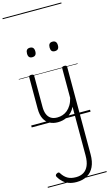

<svg xmlns="http://www.w3.org/2000/svg" viewBox="-246 -1215 1107 1938"><g transform="rotate(-15 307.5 -245.5)"><path d="M270 18Q222 18 185 -1.5Q148 -21 127.5 -61.5Q107 -102 107 -166V-496Q107 -505 113 -509.5Q119 -514 132 -514Q146 -514 152.5 -509.5Q159 -505 159 -496V-171Q159 -127 171.5 -95.5Q184 -64 210 -47Q236 -30 277 -30Q306 -30 333 -39Q360 -48 383 -67Q406 -86 424 -116Q442 -146 452 -187V-496Q452 -506 458.5 -510.5Q465 -515 479 -515Q492 -515 498 -510.5Q504 -506 504 -496V416Q504 493 479 545Q454 597 407.5 623.5Q361 650 297 650Q252 650 217 637.5Q182 625 156.5 601.5Q131 578 114 548Q108 538 110.5 529Q113 520 126 514Q137 508 144.5 509.5Q152 511 157 521Q182 561 216 581Q250 601 304 601Q350 601 383 581Q416 561 434 519.5Q452 478 452 413V-95Q437 -63 415.5 -41Q394 -19 370 -6Q346 7 320.5 12.5Q295 18 270 18ZM190 -683Q168 -683 157.5 -695Q147 -707 147 -732Q147 -757 157.5 -769.5Q168 -782 190 -782Q212 -782 223 -769.5Q234 -757 234 -732Q234 -707 223 -695Q212 -683 190 -683ZM426 -683Q404 -683 393.5 -695Q383 -707 383 -732Q383 -757 393.5 -769.5Q404 -782 426 -782Q448 -782 459 -769.5Q470 -757 470 -732Q470 -707 459 -695Q448 -683 426 -683ZM0 621H615V631H0ZM0 -20H615V0H0ZM0 -505H615V-500H0ZM0 -1141H615V-1131H0Z"/></g></svg>

Font: Playwrite BR Guides
Style: Regular
Weight: 400
Designer: Veronika Burian, José Scaglione
Foundry: TypeTogether
Version: Version 1.003